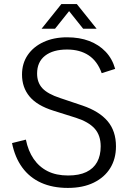

<svg xmlns="http://www.w3.org/2000/svg" viewBox="-20 -905 629 942"><path d="M313 17Q238 17 181.5 -8.5Q125 -34 89 -83.5Q53 -133 39 -203L107 -220Q118 -165 145 -125.5Q172 -86 214 -65Q256 -44 314 -44Q368 -44 403.5 -61Q439 -78 456.5 -110Q474 -142 474 -187Q474 -241 444.5 -274Q415 -307 353 -327L242 -362Q162 -387 125 -431.5Q88 -476 88 -539Q88 -594 116 -635Q144 -676 194 -699Q244 -722 309 -722Q370 -722 417.5 -704Q465 -686 498 -651.5Q531 -617 545 -567L479 -546Q458 -605 415 -633.5Q372 -662 309 -662Q240 -662 201 -631.5Q162 -601 162 -544Q162 -500 188 -472Q214 -444 275 -424L385 -387Q467 -359 508 -310.5Q549 -262 549 -187Q549 -126 521 -80.5Q493 -35 440 -9Q387 17 313 17ZM184 -764 281 -885H357L454 -764H388L301 -873H337L250 -764Z"/></svg>

Font: TikTok Sans 24pt Light
Style: Regular
Weight: 300
Version: Version 4.000